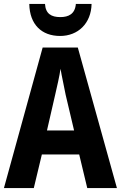

<svg xmlns="http://www.w3.org/2000/svg" viewBox="-20 -957 615 977"><path d="M446 -937H366C362 -886 329 -870 287 -870C241 -870 212 -887 209 -937H129C131 -832 192 -774 286 -774C377 -774 444 -838 446 -937ZM424 0H575L376 -715H197L0 0H152L193 -171H383ZM314 -475 357 -293H219L261 -476C270 -515 283 -571 288 -607C294 -570 306 -518 314 -475Z"/></svg>

Font: Noto Sans Armenian Condensed
Style: Bold
Weight: 700
Width: 3
Designer: Monotype Design Team
Foundry: Monotype Imaging Inc.
Version: Version 2.008